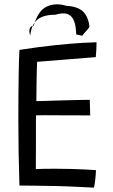

<svg xmlns="http://www.w3.org/2000/svg" viewBox="-20 -854 518 879"><path d="M410 5Q354 2 301.8 -0.2Q249.5 -2.5 193 -3Q164 -3.5 131.2 -4Q98.5 -4.5 69 -4.5Q66.5 -81.5 65.2 -157.2Q64 -233 64 -301.5Q64 -430 65.5 -513Q67 -596 69 -625.5Q157.5 -639.5 232.5 -647.2Q307.5 -655 358 -657.8Q408.5 -660.5 422 -660.5Q422 -641.5 421 -626.2Q420 -611 418.5 -592.5L150 -571Q149 -558 148.5 -533.5Q148 -509 147.5 -480.8Q147 -452.5 146.8 -428Q146.5 -403.5 146.5 -391Q158 -391 181.8 -391.8Q205.5 -392.5 235.5 -393.5Q265.5 -394.5 296 -395.2Q326.5 -396 351.8 -396.5Q377 -397 391 -397L393 -325.5Q385.5 -325.5 361.8 -325.8Q338 -326 306 -326Q274 -326 241 -326.2Q208 -326.5 182 -326.5Q156 -326.5 145 -326Q144.5 -319 144.5 -297.2Q144.5 -275.5 144.5 -245.8Q144.5 -216 144.5 -184.5Q144.5 -153 144.2 -125.2Q144 -97.5 144 -80Q156.5 -81 184.2 -81.2Q212 -81.5 235.5 -81.5Q270.5 -81.5 306.2 -80.5Q342 -79.5 372.2 -78Q402.5 -76.5 419.5 -75Q419 -65 418 -52.8Q417 -40.5 415.8 -29Q414.5 -17.5 412.8 -8.2Q411 1 410 5ZM118.5 -690.5Q112 -709 115.8 -722Q119.5 -735 134.5 -736.5Q154 -805 194 -823.8Q234 -842.5 283 -827.5Q335.5 -824.5 359.8 -801.5Q384 -778.5 389.5 -732.5Q386.5 -725 380.2 -718.2Q374 -711.5 367.8 -704.5Q361.5 -697.5 357 -690.5Q349.5 -691.5 343.2 -693.2Q337 -695 329 -696.5Q328 -716 325.8 -731.8Q323.5 -747.5 318.5 -759Q311.5 -779 291.8 -788.5Q272 -798 233 -786.5Q176.5 -786.5 149.8 -762.8Q123 -739 118.5 -690.5Z"/></svg>

Font: Grandstander Thin Light
Style: Regular
Weight: 300
Version: Version 1.200